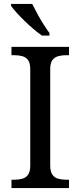

<svg xmlns="http://www.w3.org/2000/svg" viewBox="-20 -951 407 971"><path d="M38 0V-42H51Q74 -42 92.5 -47Q111 -52 122 -67.5Q133 -83 133 -114V-600Q133 -632 122 -647Q111 -662 92.5 -667Q74 -672 51 -672H38V-714H329V-672H316Q294 -672 275 -667Q256 -662 245 -647Q234 -632 234 -600V-114Q234 -83 245 -67.5Q256 -52 275 -47Q294 -42 316 -42H329V0ZM192 -771Q172 -785 149 -804.5Q126 -824 103.5 -846Q81 -868 63 -888Q45 -908 36 -921V-931H143Q154 -909 168.5 -882Q183 -855 199.5 -829Q216 -803 230 -784V-771Z"/></svg>

Font: Noto Serif Tamil
Style: Italic
Weight: 400
Italic angle: -12°
Designer: Indian Type Foundry, Tom Grace, and the Monotype Design Team
Foundry: Monotype Imaging Inc.
Version: Version 2.003